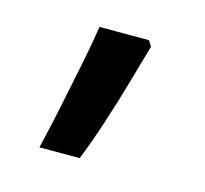

<svg xmlns="http://www.w3.org/2000/svg" viewBox="-52 -193 389 364"><g transform="rotate(15 142.5 -11.0)"><path d="M207 -125Q198 -94 185.5 -50Q173 -6 158.5 38Q144 82 131 114H52Q61 77 70.5 31.5Q80 -14 89 -58.5Q98 -103 103 -136H200Z"/></g></svg>

Font: Noto Sans Syriac Eastern SemiBold
Style: Regular
Weight: 600
Designer: Patrick Giasson and the Monotype Design Team
Foundry: Monotype Imaging Inc.
Version: Version 3.001